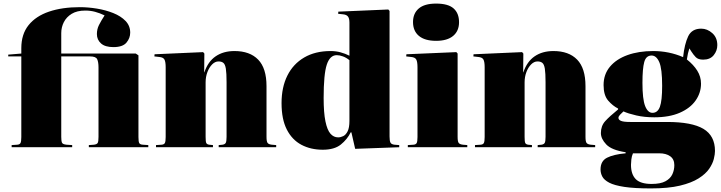

<svg xmlns="http://www.w3.org/2000/svg" viewBox="-20 -822 4025 1072"><path d="M45 0V-12L76 -14Q90 -15 94.5 -23.5Q99 -32 99 -57V-507H26V-517L99 -523V-553Q99 -631 139.5 -681.5Q180 -732 253.5 -757Q327 -782 426 -782Q472 -782 521 -774Q570 -766 612.5 -749Q655 -732 681 -705Q707 -678 707 -640Q707 -609 686 -584Q665 -559 613 -559Q567 -559 544 -579.5Q521 -600 521 -632Q521 -659 532.5 -682Q544 -705 564 -736Q537 -749 511 -756Q485 -763 456 -763Q410 -763 380.5 -745Q351 -727 336.5 -698.5Q322 -670 322 -637V-523H738L753 -513V-57Q753 -31 757.5 -23Q762 -15 778 -14L808 -12V0H476V-12L504 -14Q521 -16 525.5 -24Q530 -32 530 -58V-445Q530 -476 522.5 -491.5Q515 -507 483 -507H322V-58Q322 -35 326 -25.5Q330 -16 352 -14L383 -12V0Z M851 0V-12L882 -14Q896 -15 900.5 -23.5Q905 -32 905 -57V-447Q905 -476 898.5 -489Q892 -502 869 -504L842 -507L843 -519L1114 -531L1121 -523L1120 -418H1121Q1141 -478 1184 -507.5Q1227 -537 1289 -537Q1375 -537 1421.5 -489Q1468 -441 1468 -341V-58Q1468 -32 1474 -24Q1480 -16 1498 -14L1522 -12V0H1201V-12L1222 -14Q1236 -16 1240.5 -24.5Q1245 -33 1245 -58V-363Q1245 -414 1241 -438.5Q1237 -463 1227 -471Q1217 -479 1200 -479Q1181 -479 1164.5 -462.5Q1148 -446 1138 -419.5Q1128 -393 1128 -362V-58Q1128 -32 1131.5 -24Q1135 -16 1148 -14L1169 -12V0Z M1782 14Q1715 14 1663 -13.5Q1611 -41 1581.5 -98.5Q1552 -156 1552 -246Q1552 -335 1584.5 -400Q1617 -465 1678.5 -501Q1740 -537 1826 -537Q1855 -537 1881 -530Q1907 -523 1931 -511V-696Q1931 -719 1923 -729.5Q1915 -740 1896 -742L1868 -745L1869 -757L2148 -769L2155 -761V-60Q2155 -36 2160 -26Q2165 -16 2183 -14L2209 -12V0L1963 9L1942 -83H1938Q1919 -44 1883 -15Q1847 14 1782 14ZM1868 -55Q1882 -55 1896.5 -62Q1911 -69 1921 -89Q1931 -109 1931 -147V-486Q1914 -500 1895 -507Q1876 -514 1860 -514Q1822 -514 1804.5 -461Q1787 -408 1787 -275Q1787 -193 1797 -144.5Q1807 -96 1825 -75.5Q1843 -55 1868 -55Z M2415 -594Q2352 -594 2319 -621.5Q2286 -649 2286 -699Q2286 -747 2318 -774.5Q2350 -802 2415 -802Q2482 -802 2512.5 -775Q2543 -748 2543 -698Q2543 -649 2510 -621.5Q2477 -594 2415 -594ZM2257 0V-12L2288 -14Q2302 -15 2306.5 -23.5Q2311 -32 2311 -57V-447Q2311 -476 2304.5 -489Q2298 -502 2275 -504L2248 -507L2249 -519L2528 -531L2535 -523V-58Q2535 -32 2541 -24Q2547 -16 2565 -14L2589 -12V0Z M2632 0V-12L2663 -14Q2677 -15 2681.5 -23.5Q2686 -32 2686 -57V-447Q2686 -476 2679.5 -489Q2673 -502 2650 -504L2623 -507L2624 -519L2895 -531L2902 -523L2901 -418H2902Q2922 -478 2965 -507.5Q3008 -537 3070 -537Q3156 -537 3202.5 -489Q3249 -441 3249 -341V-58Q3249 -32 3255 -24Q3261 -16 3279 -14L3303 -12V0H2982V-12L3003 -14Q3017 -16 3021.5 -24.5Q3026 -33 3026 -58V-363Q3026 -414 3022 -438.5Q3018 -463 3008 -471Q2998 -479 2981 -479Q2962 -479 2945.5 -462.5Q2929 -446 2919 -419.5Q2909 -393 2909 -362V-58Q2909 -32 2912.5 -24Q2916 -16 2929 -14L2950 -12V0Z M3614 230Q3522 230 3466 221.5Q3410 213 3381.5 198Q3353 183 3343 164Q3333 145 3333 124Q3333 77 3369.5 58.5Q3406 40 3473 34V28Q3395 16 3365 -15.5Q3335 -47 3335 -79Q3335 -119 3359 -145.5Q3383 -172 3431 -211V-216Q3401 -231 3375.5 -260.5Q3350 -290 3350 -347Q3350 -407 3385.5 -449.5Q3421 -492 3483.5 -514.5Q3546 -537 3627 -537Q3671 -537 3713 -528.5Q3755 -520 3794 -503Q3802 -577 3822.5 -619.5Q3843 -662 3895 -662Q3929 -662 3957 -637Q3985 -612 3985 -570Q3985 -539 3965 -514Q3945 -489 3906 -489Q3878 -489 3864.5 -503Q3851 -517 3839 -536L3829 -552Q3824 -537 3821 -523.5Q3818 -510 3815 -490Q3852 -461 3873 -427.5Q3894 -394 3894 -355Q3894 -304 3864 -261Q3834 -218 3775.5 -192.5Q3717 -167 3633 -167Q3578 -167 3532.5 -177.5Q3487 -188 3461 -200Q3450 -190 3441.5 -181Q3433 -172 3433 -164Q3433 -153 3447.5 -147Q3462 -141 3499 -141H3705Q3843 -141 3907.5 -102.5Q3972 -64 3972 21Q3972 39 3965.5 65.5Q3959 92 3939.5 120.5Q3920 149 3880.5 174Q3841 199 3776.5 214.5Q3712 230 3614 230ZM3623 -192Q3652 -192 3664.5 -226Q3677 -260 3677 -343Q3677 -438 3661 -475Q3645 -512 3618 -512Q3587 -512 3577 -475.5Q3567 -439 3567 -359Q3567 -268 3582 -230Q3597 -192 3623 -192ZM3618 205Q3668 205 3695.5 190Q3723 175 3734 151Q3745 127 3745 100Q3745 67 3722 50.5Q3699 34 3661 34H3514Q3507 50 3505 68.5Q3503 87 3503 98Q3503 151 3529.5 178Q3556 205 3618 205Z"/></svg>

Font: Literata 72pt Black
Style: Regular
Weight: 900
Designer: Latin by Veronika Burian and Jose Scaglione. Greek by Irene Vlachou. Cyrillic by Vera Evstafieva.
Foundry: TypeTogether
Version: Version 3.002